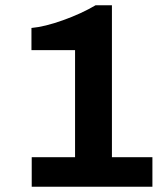

<svg xmlns="http://www.w3.org/2000/svg" viewBox="-20 -707 636 727"><path d="M100.1 0V-111.8H264.2V-517.1H99.1V-601.1Q148.9 -605.5 218.5 -630.4Q288.1 -655.3 341.8 -687H403.8V-111.8H557.1V0Z"/></svg>

Font: Archivo
Style: Bold
Weight: 700
Designer: Hector Gatti
Foundry: Omnibus-Type
Version: Version 2.001